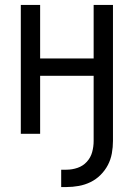

<svg xmlns="http://www.w3.org/2000/svg" viewBox="-20 -540 540 775"><path d="M227 215V145H248Q271 145 293 137.5Q315 130 330.5 113Q346 96 352 74Q358 52 358 29V-234H142V0H64V-520H142V-304H358V-520H436V29Q436 54 431.5 79Q427 104 415.5 126Q404 148 386 166Q368 184 345.5 195Q323 206 298 210.5Q273 215 248 215Z"/></svg>

Font: Huly
Style: Regular
Weight: 400
Designer: Belleve Invis
Foundry: Belleve Invis
Version: Version 33.2.5; ttfautohint (v1.8.4)